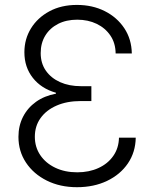

<svg xmlns="http://www.w3.org/2000/svg" viewBox="-20 -758 636 788"><path d="M295.9 10.3Q226.6 10.3 172.1 -16.8Q117.7 -43.9 86.7 -90.6Q55.7 -137.2 55.7 -196.3Q55.7 -241.7 74.5 -278.6Q93.3 -315.4 127.7 -340.1Q162.1 -364.7 209.5 -373.5V-377.4Q149.4 -394.5 114.7 -438.5Q80.1 -482.4 80.1 -543.5Q80.1 -597.7 107.2 -641.6Q134.3 -685.5 182.9 -711.7Q231.4 -737.8 295.9 -737.8Q359.4 -737.8 409.9 -712.4Q460.4 -687 490.2 -642.1Q520 -597.2 521 -538.6H454.6Q454.1 -581.1 433.1 -612.1Q412.1 -643.1 376.7 -660.2Q341.3 -677.2 296.9 -677.2Q252 -677.2 218.3 -659.9Q184.6 -642.6 165.8 -611.8Q147 -581.1 147 -540Q147 -498.5 168.2 -468Q189.5 -437.5 226.6 -420.9Q263.7 -404.3 312 -404.3H355V-343.3H312Q254.9 -343.3 212.4 -324.7Q169.9 -306.2 146.5 -273.4Q123 -240.7 123 -196.8Q123 -154.3 145.3 -121.3Q167.5 -88.4 206.8 -69.6Q246.1 -50.8 296.9 -50.8Q345.7 -50.8 384 -68.4Q422.4 -85.9 444.8 -117.9Q467.3 -149.9 468.3 -192.9H537.1Q536.1 -133.3 504.9 -87.4Q473.6 -41.5 419.4 -15.6Q365.2 10.3 295.9 10.3Z"/></svg>

Font: Inter 20pt Light
Style: Regular
Weight: 300
Version: Version 4.001;git-66647c0bb